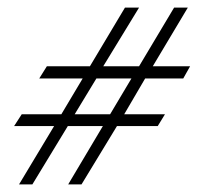

<svg xmlns="http://www.w3.org/2000/svg" viewBox="-20 -484 537 504"><path d="M30 0 122 -153H17L37 -184H141L197 -278H83L103 -310H216L308 -464H345L251 -310H345L437 -464H473L381 -310H479L461 -278H361L306 -184H413L394 -153H287L194 0H159L250 -153H158L65 0ZM176 -184H269L325 -278H233Z"/></svg>

Font: Lovers Quarrel
Style: Regular
Weight: 400
Designer: Robert E. Leuschke
Foundry: Robert E. Leuschke
Version: Version 1.010; ttfautohint (v1.8.3)